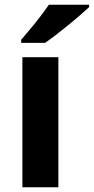

<svg xmlns="http://www.w3.org/2000/svg" viewBox="-20 -786 394 806"><path d="M225 0H74V-546H225ZM354 -756Q339 -742 316 -722Q293 -702 266 -680Q239 -658 213.5 -638.5Q188 -619 169 -606H69V-619Q85 -638 106.5 -663.5Q128 -689 149 -716.5Q170 -744 185 -766H354Z"/></svg>

Font: Noto Sans Khmer UI
Style: Bold
Weight: 700
Designer: Danh Hong and the Monotype Design Team
Foundry: Monotype Imaging Inc.
Version: Version 2.002; ttfautohint (v1.8.4.7-5d5b)